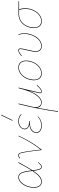

<svg xmlns="http://www.w3.org/2000/svg" viewBox="1148 -1900 1040 3377"><g transform="rotate(-90 1668.5 -211.0)"><path d="M506 -55Q477 -24 459.5 -10.5Q442 3 422 3Q390 3 375.5 -35.5Q361 -74 352 -145Q301 -69 256.5 -33Q212 3 163 3Q111 3 83 -34.5Q55 -72 55 -136Q55 -166 61 -199Q72 -258 99.5 -306Q127 -354 164 -381.5Q201 -409 241 -409Q296 -409 320.5 -356Q345 -303 357 -200L360 -175Q414 -260 494 -410L505 -406Q407 -229 362 -159Q370 -85 382.5 -46Q395 -7 422 -7Q438 -7 452 -17.5Q466 -28 479 -41.5Q492 -55 498 -61ZM350 -161Q348 -187 346 -200Q334 -298 312.5 -348.5Q291 -399 240 -399Q205 -399 170.5 -373Q136 -347 109.5 -301.5Q83 -256 72 -198Q66 -167 66 -137Q66 -78 90.5 -42.5Q115 -7 163 -7Q208 -7 252.5 -44Q297 -81 350 -161Z M972 -406Q870 -182 726 0H718L714 -37Q712 -54 701.5 -141Q691 -228 676 -307Q669 -346 663.5 -364Q658 -382 649 -390.5Q640 -399 624 -399Q599 -399 576 -377L569 -385Q581 -396 596.5 -402.5Q612 -409 626 -409Q653 -409 664 -388Q675 -367 686 -309Q705 -200 726 -16Q870 -202 962 -406Z M1350 -360 1343 -353Q1300 -399 1229 -399Q1169 -399 1131.5 -370.5Q1094 -342 1094 -296Q1094 -258 1130 -238Q1166 -218 1230 -218L1229 -209Q1138 -209 1090.5 -183Q1043 -157 1033 -113Q1031 -106 1031 -93Q1031 -55 1062.5 -31Q1094 -7 1149 -7Q1247 -7 1303 -68L1310 -63Q1248 3 1150 3Q1092 3 1056 -22.5Q1020 -48 1020 -92Q1020 -104 1023 -117Q1043 -199 1167 -215Q1126 -223 1104.5 -244.5Q1083 -266 1083 -296Q1083 -306 1086 -318Q1096 -360 1134 -384.5Q1172 -409 1228 -409Q1306 -409 1350 -360ZM1234 -513 1329 -711 1339 -707 1243 -509Z M1863 -80Q1827 -39 1799.5 -18Q1772 3 1747 3Q1718 3 1718 -26Q1718 -36 1721 -49L1764 -230Q1720 -115 1665 -56Q1610 3 1552 3Q1523 3 1495.5 -17Q1468 -37 1463 -83L1458 -58Q1415 169 1401 289H1390Q1436 -52 1526 -406H1537L1477 -149Q1472 -126 1472 -108Q1472 -64 1494 -35.5Q1516 -7 1551 -7Q1621 -7 1687.5 -101Q1754 -195 1799 -379L1806 -406H1817L1732 -47Q1729 -35 1729 -26Q1729 -7 1747 -7Q1770 -7 1795 -26.5Q1820 -46 1855 -86Z M1946 -135Q1946 -163 1952 -194Q1965 -258 1998.5 -307Q2032 -356 2077 -382.5Q2122 -409 2171 -409Q2229 -409 2260.5 -372Q2292 -335 2292 -272Q2292 -246 2286 -214Q2273 -152 2240.5 -102.5Q2208 -53 2163 -25Q2118 3 2067 3Q2009 3 1977.5 -34Q1946 -71 1946 -135ZM2275 -214Q2282 -249 2282 -272Q2282 -330 2253 -364.5Q2224 -399 2170 -399Q2125 -399 2082 -373.5Q2039 -348 2007.5 -301.5Q1976 -255 1963 -194Q1956 -157 1956 -135Q1956 -75 1986 -41Q2016 -7 2069 -7Q2116 -7 2158.5 -34Q2201 -61 2232 -108Q2263 -155 2275 -214Z M2446 -107Q2446 -131 2452 -158L2490 -335Q2495 -358 2495 -368Q2495 -399 2470 -399Q2434 -399 2379 -347L2372 -354Q2430 -409 2472 -409Q2506 -409 2506 -370Q2506 -361 2501 -333L2463 -156Q2457 -129 2457 -107Q2457 -59 2480.5 -33Q2504 -7 2546 -7Q2623 -7 2679 -73Q2735 -139 2754 -233Q2762 -271 2762 -304Q2762 -361 2742 -406L2753 -409Q2772 -361 2772 -303Q2772 -266 2765 -232Q2752 -168 2721.5 -114.5Q2691 -61 2645.5 -29Q2600 3 2545 3Q2499 3 2472.5 -26Q2446 -55 2446 -107Z M3335 -396H3194Q3212 -349 3212 -292Q3212 -250 3204 -214Q3191 -152 3158.5 -102.5Q3126 -53 3081 -25Q3036 3 2985 3Q2927 3 2895.5 -34Q2864 -71 2864 -135Q2864 -163 2870 -194Q2890 -291 2955.5 -348.5Q3021 -406 3109 -406H3337ZM3201 -289Q3201 -346 3182 -396H3108Q3025 -396 2962.5 -341Q2900 -286 2881 -194Q2874 -157 2874 -135Q2874 -75 2904 -41Q2934 -7 2987 -7Q3034 -7 3076.5 -34Q3119 -61 3150 -108Q3181 -155 3193 -214Q3201 -249 3201 -289Z"/></g></svg>

Font: Ysabeau Hairline
Style: Italic
Weight: 100
Italic angle: -12°
Designer: Christian Thalmann (Catharsis Fonts)
Version: Version 0.003